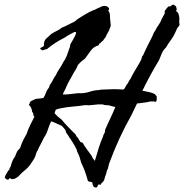

<svg xmlns="http://www.w3.org/2000/svg" viewBox="-40 -766 798 832"><path d="M721.7 -718.8Q730.5 -713.9 733.4 -706.1Q736.3 -698.2 737.3 -686.5Q737.3 -676.8 736.8 -672.4Q736.3 -666 738.3 -658.2Q734.9 -651.4 730.5 -647Q726.1 -642.6 723.6 -633.8Q714.4 -611.8 702.6 -595.7Q689.9 -578.6 678.7 -559.6Q668 -549.8 661.6 -535.6Q655.3 -521.5 649.4 -505.9Q629.9 -473.6 611.8 -440.4Q593.8 -407.2 577.1 -373L605 -367.2Q619.1 -364.3 630.9 -358.4Q635.7 -351.1 638.2 -350.1Q640.6 -349.1 638.7 -346.7Q642.6 -317.9 625 -327.1Q618.2 -324.7 614.3 -327.1Q598.6 -323.2 585 -321.3Q571.3 -319.3 553.7 -317.4L542 -293Q539.1 -287.1 536.1 -281Q533.2 -274.9 530.3 -268.6Q501 -216.8 477.1 -164.6Q453.1 -112.3 432.6 -56.6Q430.7 -47.9 428.7 -40Q426.8 -32.2 422.9 -25.4Q420.9 -13.7 417 -4.9Q414.6 0.5 414.1 4.4Q413.6 8.3 411.1 13.7Q408.2 21.5 402.8 25.4Q397.5 29.3 394.5 36.1Q388.7 30.3 385.3 35.6Q381.8 41 379.9 45.9Q369.1 47.9 364.7 41Q360.4 34.2 360.4 26.4Q356.4 21 351.1 22Q346.2 22.5 340.8 17.6Q333 -10.7 326.2 -28.3Q319.3 -45.9 311.5 -61.5Q310.5 -65.4 309.6 -68.8Q308.6 -72.3 307.6 -75.7Q306.6 -79.1 305.7 -82.3Q304.7 -85.4 303.7 -88.9L299.3 -98.6Q298.3 -101.1 297.1 -103.5Q295.9 -106 294.9 -108.4Q293 -110.8 293 -114.3Q293 -117.7 291 -120.1Q288.6 -125.5 285.6 -130.9Q282.7 -136.2 279.3 -141.6L266.6 -162.1Q259.8 -170.4 256.8 -176.8Q254.4 -182.6 250 -185.5Q244.1 -197.3 244.1 -199.7Q244.1 -202.1 242.2 -204.1L232.4 -215.8Q229.5 -219.2 225.6 -221.7Q221.2 -224.1 214.8 -226.6Q208.5 -229 204.1 -231.4L193.8 -235.8Q191.4 -236.8 188.2 -238Q185.1 -239.3 181.6 -240.2Q172.9 -222.2 167 -203.1Q161.1 -183.6 149.4 -168Q144 -155.3 136.2 -141.1Q128.4 -127 123 -114.3Q118.7 -108.9 116.2 -99.1Q114.3 -91.3 110.4 -83Q108.9 -80.1 107.2 -77.1Q105.5 -74.2 103.5 -71.3L95.7 -59.6Q84 -41 68.8 -29.3Q61 -22.9 53.5 -15.9Q45.9 -8.8 39.1 -1Q18.6 15.6 5.9 7.8Q2.4 3.9 0.5 7.3Q-1 9.8 -3.9 12.7Q-10.7 12.7 -13.2 10.3L-19.5 3.9Q-17.1 -5.9 -13.2 -11.7Q-7.8 -19.5 -4.9 -26.4Q0.5 -28.8 1 -34.2Q1.5 -39.6 5.9 -43Q11.7 -70.3 25.4 -87.9Q26.4 -90.3 27.3 -93Q28.3 -95.7 29.3 -98.1Q30.3 -100.6 31.5 -103.5Q32.7 -106.4 34.2 -109.4Q37.1 -114.7 41.5 -118.2Q45.4 -121.6 47.9 -127Q51.3 -137.7 54.7 -146Q58.1 -154.3 61.5 -160.6L75.2 -185.5Q82 -206.1 90.8 -224.1Q99.6 -242.2 109.4 -260.7Q104.5 -262.7 104.5 -270Q104.5 -277.3 99.6 -280.3Q97.2 -302.2 85 -311.5Q89.8 -317.9 89.8 -324.2Q94.2 -328.6 103.5 -332Q105.5 -333 107.2 -334Q108.9 -335 110.4 -335.4Q114.3 -337.4 118.2 -337.9L133.3 -339.4Q137.2 -339.8 140.9 -340.3Q144.5 -340.8 148.4 -341.8Q151.9 -347.2 154.5 -352.8Q157.2 -358.4 159.2 -364.3Q163.1 -376 170.9 -384.8Q171.9 -387.7 173.8 -390.6Q175.8 -393.1 174.8 -396.5Q182.1 -404.8 188.5 -418Q194.3 -430.2 202.1 -440.4Q209 -456.5 218.3 -469.2Q226.6 -481 235.4 -499Q244.1 -509.8 250.5 -527.3Q256.8 -544.9 261.7 -559.6Q263.7 -564 263.7 -567.9Q263.7 -571.8 265.6 -575.2Q267.6 -579.6 271.5 -585.9Q273.4 -588.9 275.1 -591.8Q276.9 -594.7 278.3 -597.7Q282.2 -604.5 285.2 -610.4Q288.1 -616.2 290 -624Q287.1 -629.9 280.8 -626.5Q277.3 -624.5 273.9 -622.8Q270.5 -621.1 266.6 -619.1Q253.4 -612.3 239.3 -602.5Q217.8 -591.8 199 -579.6Q180.2 -567.4 164.1 -553.7Q159.7 -553.2 154.3 -550.8Q149.4 -548.8 142.6 -547.9L135.3 -553.7Q134.8 -554.7 133.8 -556.6Q136.7 -559.6 143.6 -562.5Q150.4 -565.4 150.4 -570.3Q149.4 -588.9 160.6 -599.1Q171.9 -609.4 182.6 -619.1Q189.9 -623.5 196.3 -627.2Q202.6 -630.9 208 -633.3Q219.2 -638.7 228.5 -646.5Q234.9 -648.9 241 -651.6Q247.1 -654.3 253.4 -657.7Q259.8 -661.1 265.9 -664.1Q272 -667 278.3 -669.9Q282.7 -671.9 287.6 -675.8Q290 -677.7 292.2 -679.7Q294.4 -681.6 296.9 -683.6Q308.6 -691.4 321.8 -699.2Q335 -707 348.6 -714.8Q356 -716.8 356.9 -717.8Q358.9 -719.7 359.4 -719.7Q374.5 -724.6 383.8 -730.5Q387.7 -731.9 391.6 -733.6Q395.5 -735.4 398.9 -737.3Q406.2 -741.2 415 -740.2Q422.9 -740.2 429.7 -733.4Q436.5 -726.6 428.7 -719.7Q436.5 -711.9 436.5 -698.2Q436.5 -683.1 438.5 -670.9Q438.5 -667.5 439.5 -661.6Q440.4 -657.2 439.5 -653.3Q439 -649.9 436 -644Q433.6 -639.2 433.6 -635.7Q430.2 -630.9 427.7 -625.5Q425.8 -620.6 421.9 -615.2Q419.4 -606 415 -601.6Q410.2 -596.7 407.2 -590.8Q399.9 -585.4 393.6 -578.1Q389.6 -578.1 389.2 -574.7Q388.7 -571.3 386.7 -569.3Q367.2 -564.5 354 -547.4Q340.8 -530.3 328.1 -511.7Q312.5 -501.5 300.8 -488.3Q298.8 -485.8 297.1 -483.2Q295.4 -480.5 294.4 -477.1Q293.5 -473.6 291.7 -470.7Q290 -467.8 288.1 -464.8Q284.2 -458.5 280 -451.4Q275.9 -444.3 271.5 -436Q267.1 -428.2 262.9 -420.7Q258.8 -413.1 254.9 -406.2Q252.4 -399.9 250 -395.5Q247.6 -391.6 245.1 -383.8L237.3 -369.1Q234.4 -364.3 232.4 -356.4Q249 -356.4 265.6 -358.4Q282.2 -360.4 298.8 -362.3Q323.7 -360.4 346.2 -367.7Q369.1 -375.5 391.6 -376Q395.5 -378.4 398.4 -377.4Q400.4 -377 405.3 -377.9Q426.8 -378.9 448.7 -379.4Q470.7 -379.9 494.1 -377.9Q498 -379.9 500.5 -383.8Q502.9 -387.7 504.9 -391.6Q507.3 -397.5 510.3 -400.4Q512.2 -402.3 513.4 -404.3Q514.6 -406.2 515.6 -408.2Q518.6 -416 521.5 -418.9Q524.4 -421.9 526.4 -426.8Q532.7 -439.5 533.7 -440.9Q534.7 -441.9 535.4 -443.6Q536.1 -445.3 537.1 -447.3L565.4 -495.1Q567.4 -497.6 568.8 -501.5Q570.8 -506.3 572.3 -508.8Q573.7 -511.2 574.7 -517.6Q575.7 -522.9 580.1 -526.4Q582 -531.2 584.5 -536.4Q586.9 -541.5 589.4 -546.9L599.6 -568.4Q602.1 -573.2 604.5 -577.9Q606.9 -582.5 609.4 -587.4L619.1 -606.4Q620.1 -608.9 621.1 -611.3Q622.1 -613.8 623 -615.7Q624 -618.2 625 -620.4Q626 -622.6 627 -625Q634.3 -635.3 639.6 -646.5Q643.6 -652.3 647.5 -658.2Q651.4 -664.1 655.3 -670.9Q657.7 -677.2 660.4 -682.9Q663.1 -688.5 666 -693.4L669.9 -700.7Q672.4 -705.1 672.9 -706.1Q674.8 -708.5 673.8 -712.4Q673.3 -715.8 673.8 -718.8L678.7 -725.1Q680.7 -727.5 683.6 -731.4Q686.5 -734.4 688.5 -736.8Q691.4 -740.2 696.3 -737.3Q701.2 -742.2 710 -746.1Q713.9 -745.6 716.8 -742.7Q719.2 -740.7 722.7 -738.3Q724.6 -733.4 725.6 -727.5Q726.6 -721.7 721.7 -718.8ZM431.6 -309.6Q427.7 -310.5 425.3 -310.1Q422.9 -309.6 418.9 -310.5Q412.1 -310.5 405.3 -313.5Q383.3 -314.5 364.7 -311.5Q343.8 -308.6 329.1 -310.5Q315.9 -308.6 302.7 -306.9Q289.6 -305.2 275.9 -304.2Q249.5 -302.2 223.6 -296.9Q211.4 -294.4 202.1 -291Q200.2 -287.6 199.2 -283.7Q198.7 -280.8 196.3 -275.4Q203.1 -267.6 210.9 -260.5Q218.8 -253.4 227.5 -247.1Q240.2 -231.4 253.4 -217.8Q266.6 -204.1 280.3 -190.4Q288.1 -185.5 291 -175.8Q296.4 -170.9 300.3 -164.1Q302.2 -160.6 304.2 -157.2Q306.2 -153.8 308.6 -150.4Q318.4 -149.4 321.3 -142.6Q324.7 -134.8 329.1 -129.9Q333 -123.5 337.6 -117.2Q342.3 -110.8 347.2 -104.5Q357.4 -92.3 363.3 -78.1Q366.7 -75.7 367.2 -73.7Q367.7 -71.8 371.1 -69.3L388.2 -126Q392.1 -138.2 396.5 -150.1Q400.9 -162.1 406.2 -173.8Q407.2 -180.7 411.6 -187.5Q416 -193.8 415 -202.1Q420.4 -214.8 426 -227.3Q431.6 -239.7 437.5 -252Q443.4 -264.2 449 -276.9Q454.6 -289.6 460 -302.7Q452.6 -303.2 445.8 -305.7Q442.4 -306.6 439 -307.6Q435.5 -308.6 431.6 -309.6Z"/></svg>

Font: Freehand
Style: Regular
Weight: 400
Designer: Danh Hong
Version: Version 8.001; ttfautohint (v1.8.3)